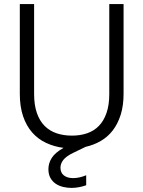

<svg xmlns="http://www.w3.org/2000/svg" viewBox="-20 -719 701 940"><path d="M77 -699H147V-259Q147 -205 160.5 -166Q174 -127 198.5 -102.5Q223 -78 257 -66.5Q291 -55 332 -55Q373 -55 406.5 -66.5Q440 -78 464 -102.5Q488 -127 501.5 -166Q515 -205 515 -259V-699H585V-260Q585 -202 571 -157.5Q557 -113 532.5 -81Q508 -49 473.5 -29Q439 -9 399 0L339 29Q304 46 290 64Q276 82 276 102Q276 127 293 140Q310 153 338 153Q368 153 402 139V188Q385 194 366.5 197.5Q348 201 330 201Q309 201 288.5 196Q268 191 252 180Q236 169 226.5 151.5Q217 134 217 109Q217 80 233.5 54Q250 28 291 5Q245 -1 205.5 -19.5Q166 -38 137.5 -70.5Q109 -103 93 -150Q77 -197 77 -260Z"/></svg>

Font: SVN-Poppins Light
Style: Regular
Weight: 300
Designer: Ninad Kale (Devanagari), Jonny Pinhorn (Latin)
Foundry: Indian Type Foundry
Version: Version 3.002 2017; ttfautohint (v1.8.3)